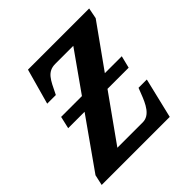

<svg xmlns="http://www.w3.org/2000/svg" viewBox="-149 -653 770 770"><g transform="rotate(-45 236.5 -268.0)"><path d="M0 0H386L427 -171H380L371 -148C354 -103 334 -61 294 -61H150L289 -256H409L422 -308H326L456 -490L465 -536H118L76 -385H125L127 -389C153 -442 166 -475 212 -475H314L196 -308H78L66 -256H159L10 -45Z"/></g></svg>

Font: Noto Serif Condensed SemiBold
Style: Italic
Weight: 600
Width: 3
Italic angle: -12°
Designer: Monotype Design Team
Foundry: Monotype Imaging Inc.
Version: Version 2.014